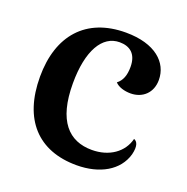

<svg xmlns="http://www.w3.org/2000/svg" viewBox="-103 -625 717 735"><g transform="rotate(20 255.5 -257.0)"><path d="M284 14C378 14 450 -27 470 -98C479 -134 471 -151 457 -156C443 -99 390 -61 319 -61C225 -61 164 -123 164 -276C164 -410 209 -485 279 -485C319 -485 350 -465 350 -410C350 -376 341 -352 321 -337C334 -322 360 -315 384 -315C433 -315 469 -348 469 -400C469 -471 409 -528 289 -528C127 -528 37 -425 37 -257C37 -83 127 14 284 14Z"/></g></svg>

Font: Arima Koshi ExtraBold
Style: Regular
Weight: 800
Designer: Joana Correia and Natanael Gama
Foundry: NDISCOVER
Version: Version 1.019;PS 001.019;hotconv 1.0.88;makeotf.lib2.5.64775